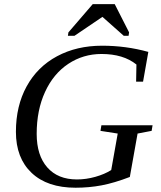

<svg xmlns="http://www.w3.org/2000/svg" viewBox="-20 -878 762 907"><path d="M336.9 8.8Q203.6 8.8 129.4 -61.3Q55.2 -131.3 55.2 -255.4Q55.2 -377.9 106 -470.2Q156.7 -562.5 249.5 -612.3Q342.3 -662.1 462.4 -662.1Q575.2 -662.1 680.7 -632.8L655.8 -492.2H623L624.5 -573.2Q562.5 -623 459.5 -623Q373 -623 302.7 -576.4Q232.4 -529.8 192.9 -443.8Q153.3 -357.9 153.3 -245.6Q153.3 -144 203.4 -87.2Q253.4 -30.3 343.3 -30.3Q386.7 -30.3 430.7 -42.7Q474.6 -55.2 505.4 -74.7L536.1 -247.1L454.6 -259.8L459 -286.1H700.7L696.3 -259.8L629.9 -247.1L593.3 -42Q519.5 -13.7 460 -2.4Q400.4 8.8 336.9 8.8ZM300.8 -709 303.2 -725.1 418 -858.4H522L589.8 -725.1L587.4 -709H564.5L463.9 -798.3L332 -709Z"/></svg>

Font: Liberation Serif
Style: Italic
Weight: 400
Italic angle: -16.333°
Designer: Steve Matteson
Foundry: Ascender Corporation
Version: Version 2.1.5